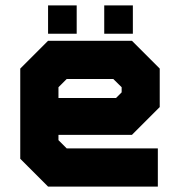

<svg xmlns="http://www.w3.org/2000/svg" viewBox="-20 -691 666 711"><path d="M468.5 -540 571.5 -437V-294.5L468.5 -191.5H196.5V-172L227 -141.5H564.5V0H158L55 -103V-437L158 -540ZM432 -471 496 -408V-315L443 -262H124.5V-403L193.5 -471ZM432 -471H193.5L124.5 -403V-137L189.5 -73H502H189.5L124.5 -137V-262H443L496 -315V-408ZM399.5 -398.5H227L196.5 -368V-328H409.5L430.5 -349V-368ZM366 -566V-671H472V-566ZM158 -566V-671H264V-566ZM210.5 -613H210V-623H210.5ZM419.5 -613H419V-623H419.5Z"/></svg>

Font: Tourney Thin Black
Style: Regular
Weight: 900
Version: Version 1.015